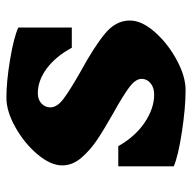

<svg xmlns="http://www.w3.org/2000/svg" viewBox="-20 -569 599 599"><g transform="rotate(-90 279.5 -269.5)"><path d="M227 -215Q174 -245 142 -266.5Q110 -288 86.5 -315.5Q63 -343 63 -375Q63 -411 97.5 -452Q132 -493 182 -521Q232 -549 274 -549Q325 -549 393.5 -537.5Q462 -526 493 -512V-345H430Q403 -395 365.5 -423Q328 -451 288 -451Q268 -451 256 -439.5Q244 -428 244 -412Q244 -391 270.5 -371Q297 -351 355 -318Q432 -276 473.5 -242Q515 -208 515 -164Q515 -127 479.5 -86.5Q444 -46 392.5 -18Q341 10 298 10Q243 10 167.5 -1.5Q92 -13 60 -27V-200H123Q153 -147 197 -117.5Q241 -88 284 -88Q306 -88 319.5 -99.5Q333 -111 333 -127Q333 -146 307 -165.5Q281 -185 227 -215Z"/></g></svg>

Font: Inknut Antiqua
Style: Bold
Weight: 700
Designer: Claus Eggers Sørensen
Foundry: Claus Eggers Sørensen
Version: Version 1.003; ttfautohint (v1.8.2) -l 8 -r 50 -G 200 -x 14 